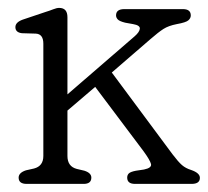

<svg xmlns="http://www.w3.org/2000/svg" viewBox="-20 -454 514 474"><path d="M46 0Q26 0 26 -15.5Q26 -27.5 44 -33.5L64 -38Q87 -44 87 -69V-346Q87 -370 68.5 -371L34 -372Q18 -374 18 -387Q18 -399 36 -405.5L92.5 -424.5Q102.5 -427.5 111.2 -431Q120 -434.5 126 -434.5Q146.5 -434.5 146.5 -411.5V-221L312.5 -364.5Q324.5 -375 325.2 -383.2Q326 -391.5 308.5 -394.5L289 -398Q275 -401.5 270.8 -406Q266.5 -410.5 266.5 -416Q266.5 -431.5 287 -431.5H431.5Q451 -431.5 451 -416Q451 -409 445 -403.8Q439 -398.5 416.5 -394.5Q396 -390.5 383.5 -382.5Q371 -374.5 351.5 -357.5L256 -275L406 -73Q420 -54.5 429.2 -46.5Q438.5 -38.5 451.5 -34.5Q473.5 -27 473.5 -15Q473.5 0 453 0H313.5Q294 0 294 -15.5Q294 -22 298.2 -26Q302.5 -30 315.5 -32.5L335.5 -35.5Q355 -39.5 352.8 -49Q350.5 -58.5 334.5 -80.5L215 -239.5L146.5 -181V-69Q146.5 -43 169.5 -37L188.5 -32.5Q205.5 -27 205.5 -15.5Q205.5 0 186.5 0Z"/></svg>

Font: Fraunces 144pt SuperSoft Light
Style: Regular
Weight: 300
Version: Version 1.000;[0bf87f6ff]